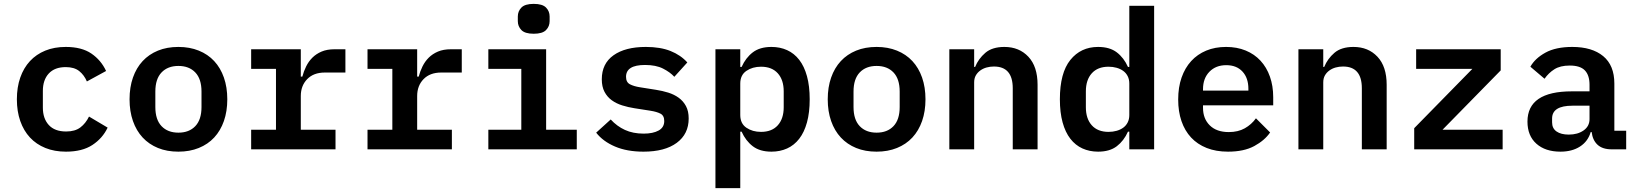

<svg xmlns="http://www.w3.org/2000/svg" viewBox="-20 -770 8440 990"><path d="M320 12Q261 12 214 -7Q167 -26 134.5 -61Q102 -96 84.5 -146Q67 -196 67 -258Q67 -320 84.5 -370Q102 -420 134.5 -455Q167 -490 213.5 -509Q260 -528 319 -528Q401 -528 451 -494Q501 -460 527 -404L428 -350Q414 -383 388.5 -403.5Q363 -424 319 -424Q262 -424 231.5 -391Q201 -358 201 -301V-215Q201 -159 231.5 -125.5Q262 -92 321 -92Q367 -92 394.5 -113Q422 -134 439 -169L535 -112Q509 -57 456.5 -22.5Q404 12 320 12Z M900 12Q841 12 794.5 -7Q748 -26 715.5 -61Q683 -96 665.5 -146Q648 -196 648 -258Q648 -320 665.5 -370Q683 -420 715.5 -455Q748 -490 794.5 -509Q841 -528 900 -528Q958 -528 1005 -509Q1052 -490 1084.5 -455Q1117 -420 1134.5 -370Q1152 -320 1152 -258Q1152 -196 1134.5 -146Q1117 -96 1084.5 -61Q1052 -26 1005 -7Q958 12 900 12ZM900 -86Q955 -86 987 -119.5Q1019 -153 1019 -218V-298Q1019 -363 987 -396.5Q955 -430 900 -430Q845 -430 813 -396.5Q781 -363 781 -298V-218Q781 -153 813 -119.5Q845 -86 900 -86Z M1275 -101H1403V-415H1275V-516H1531V-375H1539Q1546 -402 1558.5 -427.5Q1571 -453 1590.5 -472.5Q1610 -492 1638 -504Q1666 -516 1705 -516H1761V-396H1655Q1597 -396 1564 -362Q1531 -328 1531 -275V-101H1710V0H1275Z M1875 -101H2003V-415H1875V-516H2131V-375H2139Q2146 -402 2158.5 -427.5Q2171 -453 2190.5 -472.5Q2210 -492 2238 -504Q2266 -516 2305 -516H2361V-396H2255Q2197 -396 2164 -362Q2131 -328 2131 -275V-101H2310V0H1875Z M2732 -596Q2687 -596 2668.5 -615Q2650 -634 2650 -661V-685Q2650 -712 2668.5 -731Q2687 -750 2732 -750Q2777 -750 2795.5 -731Q2814 -712 2814 -685V-661Q2814 -634 2795.5 -615Q2777 -596 2732 -596ZM2498 -101H2668V-415H2498V-516H2796V-101H2954V0H2498Z M3298 12Q3213 12 3151 -14.5Q3089 -41 3054 -86L3129 -154Q3161 -119 3202.5 -100Q3244 -81 3299 -81Q3347 -81 3376 -97Q3405 -113 3405 -146Q3405 -174 3385.5 -184Q3366 -194 3334 -199L3251 -212Q3219 -217 3188.5 -226.5Q3158 -236 3134.5 -253Q3111 -270 3097 -296.5Q3083 -323 3083 -361Q3083 -442 3143.5 -485Q3204 -528 3310 -528Q3385 -528 3437.5 -507Q3490 -486 3524 -448L3457 -374Q3435 -398 3398.5 -416.5Q3362 -435 3306 -435Q3208 -435 3208 -374Q3208 -346 3228 -335.5Q3248 -325 3280 -320L3362 -307Q3395 -302 3425.5 -292.5Q3456 -283 3479.5 -266Q3503 -249 3517 -223Q3531 -197 3531 -159Q3531 -79 3469.5 -33.5Q3408 12 3298 12Z M3669 -516H3797V-425H3804Q3825 -472 3861.5 -500Q3898 -528 3958 -528Q4002 -528 4038.5 -511.5Q4075 -495 4101 -461.5Q4127 -428 4141 -377Q4155 -326 4155 -258Q4155 -190 4141 -139Q4127 -88 4101 -54.5Q4075 -21 4038.5 -4.5Q4002 12 3958 12Q3898 12 3861.5 -16Q3825 -44 3804 -91H3797V200H3669ZM3904 -90Q3960 -90 3990.5 -124Q4021 -158 4021 -217V-299Q4021 -358 3990.5 -392Q3960 -426 3904 -426Q3860 -426 3828.5 -404.5Q3797 -383 3797 -339V-177Q3797 -133 3828.5 -111.5Q3860 -90 3904 -90Z M4500 12Q4441 12 4394.5 -7Q4348 -26 4315.5 -61Q4283 -96 4265.5 -146Q4248 -196 4248 -258Q4248 -320 4265.5 -370Q4283 -420 4315.5 -455Q4348 -490 4394.5 -509Q4441 -528 4500 -528Q4558 -528 4605 -509Q4652 -490 4684.5 -455Q4717 -420 4734.5 -370Q4752 -320 4752 -258Q4752 -196 4734.5 -146Q4717 -96 4684.5 -61Q4652 -26 4605 -7Q4558 12 4500 12ZM4500 -86Q4555 -86 4587 -119.5Q4619 -153 4619 -218V-298Q4619 -363 4587 -396.5Q4555 -430 4500 -430Q4445 -430 4413 -396.5Q4381 -363 4381 -298V-218Q4381 -153 4413 -119.5Q4445 -86 4500 -86Z M4875 0V-516H5003V-425H5008Q5025 -467 5060.5 -497.5Q5096 -528 5159 -528Q5235 -528 5282.5 -477.5Q5330 -427 5330 -333V0H5202V-315Q5202 -427 5105 -427Q5085 -427 5067 -422Q5049 -417 5034.5 -406.5Q5020 -396 5011.5 -381Q5003 -366 5003 -345V0Z M5803 -91H5796Q5775 -44 5738.5 -16Q5702 12 5642 12Q5598 12 5561.5 -4.5Q5525 -21 5499 -54.5Q5473 -88 5459 -139Q5445 -190 5445 -258Q5445 -394 5499 -461Q5553 -528 5642 -528Q5702 -528 5738.5 -500Q5775 -472 5796 -425H5803V-740H5931V0H5803ZM5696 -90Q5718 -90 5737.5 -95.5Q5757 -101 5771.5 -111.5Q5786 -122 5794.5 -138.5Q5803 -155 5803 -177V-339Q5803 -361 5794.5 -377.5Q5786 -394 5771.5 -404.5Q5757 -415 5737.5 -420.5Q5718 -426 5696 -426Q5640 -426 5609.5 -392Q5579 -358 5579 -299V-217Q5579 -158 5609.5 -124Q5640 -90 5696 -90Z M6312 12Q6250 12 6202 -7Q6154 -26 6121.5 -61Q6089 -96 6072 -145.5Q6055 -195 6055 -257Q6055 -320 6072.5 -370Q6090 -420 6122 -455Q6154 -490 6199.5 -509Q6245 -528 6302 -528Q6358 -528 6403 -509.5Q6448 -491 6479.5 -457Q6511 -423 6528 -375Q6545 -327 6545 -269V-227H6183V-214Q6183 -158 6218 -123.5Q6253 -89 6316 -89Q6364 -89 6398.5 -108.5Q6433 -128 6456 -160L6529 -87Q6501 -46 6447.5 -17Q6394 12 6312 12ZM6303 -434Q6249 -434 6216 -400Q6183 -366 6183 -310V-303H6417V-312Q6417 -368 6386.5 -401Q6356 -434 6303 -434Z M6675 0V-516H6803V-425H6808Q6825 -467 6860.5 -497.5Q6896 -528 6959 -528Q7035 -528 7082.5 -477.5Q7130 -427 7130 -333V0H7002V-315Q7002 -427 6905 -427Q6885 -427 6867 -422Q6849 -417 6834.5 -406.5Q6820 -396 6811.5 -381Q6803 -366 6803 -345V0Z M7272 0V-109L7572 -415H7282V-516H7718V-407L7418 -101H7728V0Z M8290 0Q8243 0 8217.5 -23.5Q8192 -47 8187 -89H8182Q8168 -41 8127 -14.5Q8086 12 8026 12Q7948 12 7902 -29Q7856 -70 7856 -143Q7856 -299 8085 -299H8176V-333Q8176 -382 8152 -407Q8128 -432 8074 -432Q8025 -432 7995 -413Q7965 -394 7944 -364L7871 -426Q7895 -469 7948.5 -498.5Q8002 -528 8087 -528Q8189 -528 8246.5 -480.5Q8304 -433 8304 -339V-96H8365V0ZM8069 -76Q8115 -76 8145.5 -97.5Q8176 -119 8176 -156V-225H8088Q7983 -225 7983 -159V-139Q7983 -108 8006 -92Q8029 -76 8069 -76Z"/></svg>

Font: IBM Plex Mono SemiBold
Style: Regular
Weight: 600
Monospace: yes
Designer: Mike Abbink, Paul van der Laan, Pieter van Rosmalen
Foundry: Bold Monday
Version: Version 2.3